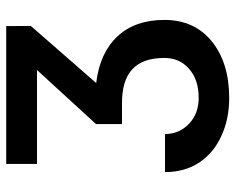

<svg xmlns="http://www.w3.org/2000/svg" viewBox="-90 -661 761 621"><g transform="rotate(-90 290.5 -350.5)"><path d="M199.7 -420.4V-336.4H268.1C362.3 -336.4 413.6 -295.4 413.6 -199.2C413.6 -166.5 401.9 -140.1 378.4 -119.6C355 -98.6 323.7 -88.4 284.2 -88.4C250.5 -88.4 222.7 -98.6 200.7 -119.6C178.7 -140.6 167.5 -166.5 167.5 -197.3H44.4C44.4 -154.8 54.7 -117.7 75.2 -86.9C95.7 -55.7 124.5 -31.7 161.1 -15.1C197.8 2 238.8 10.3 284.2 10.3C360.4 10.3 421.4 -8.8 467.8 -46.4C513.7 -84 536.6 -135.3 536.6 -199.2C536.6 -262.2 519 -313 483.4 -351.1C447.8 -389.2 397.5 -412.1 332.5 -419.9L517.1 -631.3L516.6 -710.9H70.8V-611.3H374.5Z"/></g></svg>

Font: Roboto Medium
Style: Regular
Weight: 500
Designer: Google
Version: Version 2.137; 2017